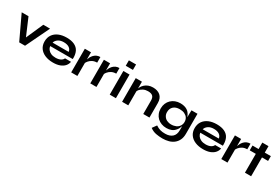

<svg xmlns="http://www.w3.org/2000/svg" viewBox="94 -1999 5086 3495"><g transform="rotate(30 2637.5 -251.5)"><path d="M249 0 15 -497H158L311 -139L469 -497H611L372 0Z M1117 -165H1243Q1235 -114 1200.5 -74Q1166 -34 1107 -11Q1048 12 963 12Q868 12 795 -18.5Q722 -49 681 -107Q640 -165 640 -247Q640 -329 680 -387.5Q720 -446 791.5 -477Q863 -508 959 -508Q1057 -508 1122 -477Q1187 -446 1216.5 -388Q1246 -330 1246 -250Q1246 -237 1245 -224H771Q776 -186 799.5 -155Q823 -124 863.5 -106Q904 -88 960 -88Q1022 -88 1063.5 -109.5Q1105 -131 1117 -165ZM953 -409Q881 -409 836 -377.5Q791 -346 778 -300H1116Q1111 -350 1068.5 -379.5Q1026 -409 953 -409Z M1342 -497H1472V-347Q1479 -370 1493 -397.5Q1507 -425 1530 -450.5Q1553 -476 1586 -492Q1619 -508 1663 -508V-390Q1607 -390 1566 -368.5Q1525 -347 1500 -316Q1482 -294 1472 -273V0H1342Z M1743 -497H1873V-347Q1880 -370 1894 -397.5Q1908 -425 1931 -450.5Q1954 -476 1987 -492Q2020 -508 2064 -508V-390Q2008 -390 1967 -368.5Q1926 -347 1901 -316Q1883 -294 1873 -273V0H1743Z M2293 -715V-601H2142V-715ZM2152 -497H2282V0H2152Z M2412 -497H2542V-354Q2548 -371 2557 -388Q2575 -421 2605.5 -448.5Q2636 -476 2678 -492Q2720 -508 2773 -508Q2819 -508 2858 -496Q2897 -484 2926 -459Q2955 -434 2971 -395.5Q2987 -357 2987 -304V0H2857V-281Q2857 -344 2826.5 -373.5Q2796 -403 2727 -403Q2675 -403 2633 -383Q2591 -363 2565 -333Q2550 -315 2542 -296V0H2412Z M3710 -497V-76Q3710 -1 3684.5 53Q3659 107 3615 142.5Q3571 178 3510.5 195Q3450 212 3380 212Q3309 212 3242 199Q3175 186 3116 142L3180 54Q3205 71 3228 82Q3251 93 3275 100Q3299 107 3324.5 109.5Q3350 112 3380 112Q3473 112 3527 65Q3581 18 3581 -76V-162Q3570 -138 3561.5 -116.5Q3553 -95 3536 -74Q3500 -27 3452.5 -7.5Q3405 12 3347 12Q3290 12 3241 -6.5Q3192 -25 3156.5 -59Q3121 -93 3101 -141Q3081 -189 3081 -247Q3081 -305 3101 -353Q3121 -401 3157 -435.5Q3193 -470 3241.5 -489Q3290 -508 3347 -508Q3435 -508 3493.5 -471Q3552 -434 3581 -349Q3581 -364 3581 -379Q3581 -401 3582 -430.5Q3583 -460 3584 -497ZM3557 -165Q3568 -182 3574.5 -203Q3581 -224 3581 -247Q3581 -299 3557 -335Q3546 -352 3529 -365Q3512 -378 3491 -389Q3470 -399 3444.5 -403.5Q3419 -408 3390 -408Q3307 -408 3260 -364Q3214 -321 3214 -247Q3214 -199 3236 -165Q3259 -127 3298 -108Q3317 -99 3340 -93.5Q3363 -88 3390 -88Q3419 -88 3444.5 -93.5Q3470 -99 3491 -108Q3532 -127 3557 -165Z M4272 -165H4398Q4390 -114 4355.5 -74Q4321 -34 4262 -11Q4203 12 4118 12Q4023 12 3950 -18.5Q3877 -49 3836 -107Q3795 -165 3795 -247Q3795 -329 3835 -387.5Q3875 -446 3946.5 -477Q4018 -508 4114 -508Q4212 -508 4277 -477Q4342 -446 4371.5 -388Q4401 -330 4401 -250Q4401 -237 4400 -224H3926Q3931 -186 3954.5 -155Q3978 -124 4018.5 -106Q4059 -88 4115 -88Q4177 -88 4218.5 -109.5Q4260 -131 4272 -165ZM4108 -409Q4036 -409 3991 -377.5Q3946 -346 3933 -300H4271Q4266 -350 4223.5 -379.5Q4181 -409 4108 -409Z M4497 -497H4627V-347Q4634 -370 4648 -397.5Q4662 -425 4685 -450.5Q4708 -476 4741 -492Q4774 -508 4818 -508V-390Q4762 -390 4721 -368.5Q4680 -347 4655 -316Q4637 -294 4627 -273V0H4497Z M4866 -497H4994V-633H5124V-497H5252V-396H5124V0H4994V-396H4866Z"/></g></svg>

Font: Syne Modified
Style: Bold
Weight: 700
Designer: Lucas Descroix
Foundry: Bonjour Monde
Version: Version 2.200